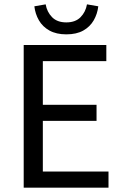

<svg xmlns="http://www.w3.org/2000/svg" viewBox="-20 -863 568 883"><path d="M89 0V-656H469V-582H177V-381H424V-307H177V-74H479V0ZM285 -705Q239 -705 207.5 -722.5Q176 -740 159 -769.5Q142 -799 138 -834L190 -843Q196 -808 219.5 -784Q243 -760 285 -760Q327 -760 350.5 -784Q374 -808 380 -843L432 -834Q428 -799 411 -769.5Q394 -740 363 -722.5Q332 -705 285 -705Z"/></svg>

Font: Assistant Medium
Style: Regular
Weight: 500
Designer: Hebrew By Ben Nathan, Latin by Paul Hunt
Version: Version 3.000